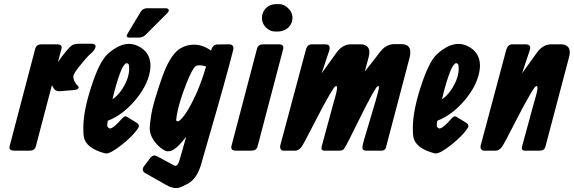

<svg xmlns="http://www.w3.org/2000/svg" viewBox="-20 -747 2845 952"><path d="M237.3 -324.2 157.7 -21.5Q151.9 -0.5 128.4 0H49.3Q22 -1 27.8 -22.5L154.8 -505.9Q160.6 -526.9 184.1 -527.3H263.2Q290.5 -526.4 284.7 -504.9L267.1 -439Q287.6 -468.8 306.2 -491.2Q323.2 -512.7 337.4 -522.5Q348.6 -530.3 378.4 -530.3H432.1Q444.8 -530.3 450.7 -525.1Q456.5 -520 451.9 -508.3Q447.3 -496.6 429.2 -480.5Q426.8 -478 423.3 -475.1Q405.3 -458 368.7 -412.1Q343.8 -379.9 343.3 -367.2Q343.8 -342.3 367.7 -319.3Q371.1 -315.9 369.6 -311Q365.2 -301.8 349.1 -300.8L279.8 -294.9Q263.2 -293.9 253.4 -300.8Q248 -304.7 237.3 -324.2Z M802.2 -706.1Q808.1 -706.1 812.5 -703.1Q823.2 -695.8 809.1 -681.6L701.7 -574.2Q688 -561 668.5 -560.5H620.6Q616.7 -560.5 613.8 -561.5Q603.5 -565.4 610.8 -577.1L678.2 -689.5Q689 -705.6 708.5 -706.1ZM537.6 -254.9Q565.9 -272.9 588.9 -310.1Q620.6 -361.3 620.6 -407.2Q620.6 -416 619.6 -421.9Q617.7 -433.6 607.9 -433.6Q605.5 -433.6 602.5 -431.6Q589.4 -421.9 576.7 -387.7Q557.6 -338.9 537.6 -254.9ZM514.6 -148.4Q511.7 -133.3 511.7 -125.5Q511.7 -115.2 524.9 -109.4Q524.9 -109.4 533.7 -112.3Q549.8 -119.1 584 -158.2Q588.4 -162.6 592.8 -166.5Q600.1 -173.8 610.8 -167L658.7 -137.7Q665.5 -133.8 667.5 -127.4Q669.9 -120.1 667.5 -116.2Q664.1 -110.4 659.2 -103.5Q634.3 -69.3 585.4 -30.3Q529.8 13.7 507.8 13.7H502.4Q407.7 -10.7 396 -66.4Q393.1 -80.1 393.1 -111.8Q393.1 -195.3 431.6 -314Q471.7 -439.9 512.2 -477.5Q525.9 -490.7 541 -501Q582 -529.3 619.6 -529.3Q639.6 -529.3 660.6 -520.5Q726.1 -490.7 726.1 -420.9Q726.1 -406.2 722.7 -389.6Q709 -317.9 647 -246.1Q585.4 -175.3 514.6 -148.4Z M1116.2 -527.3Q1140.6 -526.4 1136.7 -501Q1104 -369.1 1003.4 -23.4Q981.4 51.8 978.5 63.5Q958 138.2 911.1 164.1Q880.4 180.7 864.3 184.6Q858.4 185.5 852.5 185.5Q830.1 185.5 801.8 168.9L702.1 112.3Q694.8 108.4 691.4 104Q682.6 91.3 694.3 77.1L725.6 35.2Q725.6 35.2 727.5 33.2Q741.7 18.6 757.8 27.3L842.8 73.2Q846.2 75.2 849.6 75.2Q861.3 75.2 869.1 50.8L903.3 -68.8L896.5 -60.5Q879.4 -39.6 866.2 -25.9Q837.9 2.9 815.4 2.9H808.6Q792 2 759.8 -29.3Q722.2 -69.3 722.2 -113.3Q722.2 -126.5 730.5 -181.6Q738.8 -233.9 782.7 -360.8Q819.8 -465.8 864.3 -500Q898.4 -525.4 942.4 -525.4Q986.3 -525.4 1025.9 -496.1Q1025.9 -496.6 1026.4 -497.1Q1035.2 -525.9 1056.6 -526.4ZM1002 -417Q1000 -417.5 998 -418.5Q980 -423.8 967.8 -423.3Q956.5 -423.3 950.2 -418.9Q933.1 -405.8 905.8 -336.9Q867.2 -240.2 856.4 -174.8Q853.5 -156.7 853.5 -152.8Q854 -145.5 861.3 -145.5Q863.3 -145.5 865.2 -146.5Q883.3 -154.8 913.1 -204.1Q964.8 -293.5 997.1 -402.3Z M1283.7 -527.3H1362.8Q1388.7 -526.9 1384.3 -504.9L1257.3 -21.5Q1251.5 -0.5 1228 0H1148.9Q1123 -0.5 1127.4 -22.5L1254.4 -505.9Q1260.3 -526.9 1283.7 -527.3ZM1278.8 -658.2Q1278.8 -679.7 1291 -697.3Q1312 -726.6 1351.1 -726.6H1364.7Q1385.3 -726.6 1404.3 -710.4Q1430.2 -688 1430.2 -658.2Q1430.2 -636.7 1417 -619.1Q1395.5 -590.8 1356 -590.8H1343.3Q1322.3 -590.8 1304.2 -606Q1278.8 -627 1278.8 -658.2Z M1574.7 -383.3 1646 -482.4Q1649.4 -487.3 1654.8 -494.1Q1683.1 -527.3 1719.2 -527.3H1767.1Q1775.4 -527.3 1783.2 -525.4Q1821.3 -515.1 1808.1 -464.8L1789.1 -392.6L1856.9 -479.5Q1866.2 -492.2 1875 -501.5Q1901.4 -528.3 1936 -528.3H1972.2Q1977.1 -528.3 1982.4 -527.3Q2026.4 -520 2010.3 -459L1893.1 -13.7Q1889.6 0 1868.7 0H1796.4Q1784.7 0 1779.8 -5.4Q1776.9 -7.8 1776.9 -15.6Q1776.9 -25.9 1785.6 -55.7Q1785.6 -55.7 1842.3 -246.1Q1845.7 -257.8 1848.1 -267.6Q1863.8 -320.3 1856.9 -320.3Q1852.5 -320.3 1846.7 -314Q1842.8 -309.6 1822.8 -274.4Q1800.3 -234.4 1760.3 -153.3Q1700.2 -30.8 1689 -13.7Q1682.1 0 1664.6 0H1585.4Q1581.1 0 1575.7 -4.9Q1571.8 -8.8 1575.7 -23.4L1636.2 -246.1Q1636.2 -246.1 1641.1 -262.2Q1657.7 -320.3 1647 -320.3Q1642.1 -320.3 1635.3 -311.5Q1634.8 -311 1614.7 -278.3Q1589.4 -236.3 1543.5 -146.5Q1486.8 -35.2 1475.1 -18.6Q1460.4 0 1444.8 0H1385.3Q1377 0 1372.1 -7.3Q1367.2 -15.6 1369.6 -25.4L1496.6 -500Q1502.9 -526.4 1525.9 -527.3H1588.4Q1598.1 -527.3 1604.5 -525.4Q1619.1 -520.5 1612.8 -497.1Z M2171.4 -254.9Q2199.7 -272.9 2222.7 -310.1Q2254.4 -361.3 2254.4 -407.2Q2254.4 -416 2253.4 -421.9Q2251.5 -433.6 2241.7 -433.6Q2239.3 -433.6 2236.3 -431.6Q2223.1 -421.9 2210.4 -387.7Q2191.4 -338.9 2171.4 -254.9ZM2148.4 -148.4Q2145.5 -133.3 2145.5 -125.5Q2145.5 -115.2 2158.7 -109.4Q2158.7 -109.4 2167.5 -112.3Q2183.6 -119.1 2217.8 -158.2Q2222.2 -162.6 2226.6 -166.5Q2233.9 -173.8 2244.6 -167L2292.5 -137.7Q2299.3 -133.8 2301.3 -127.4Q2303.7 -120.1 2301.3 -116.2Q2297.9 -110.4 2293 -103.5Q2268.1 -69.3 2219.2 -30.3Q2163.6 13.7 2141.6 13.7H2136.2Q2041.5 -10.7 2029.8 -66.4Q2026.9 -80.1 2026.9 -111.8Q2026.9 -195.3 2065.4 -314Q2105.5 -439.9 2146 -477.5Q2159.7 -490.7 2174.8 -501Q2215.8 -529.3 2253.4 -529.3Q2273.4 -529.3 2294.4 -520.5Q2359.9 -490.7 2359.9 -420.9Q2359.9 -406.2 2356.4 -389.6Q2342.8 -317.9 2280.8 -246.1Q2219.2 -175.3 2148.4 -148.4Z M2568.4 -383.3 2639.6 -482.4Q2643.1 -487.3 2648.4 -494.1Q2676.8 -527.3 2712.9 -527.3H2760.7Q2769 -527.3 2776.9 -525.4Q2814.9 -515.1 2801.8 -464.8L2684.6 -20.5Q2679.2 -0.5 2658.2 0H2582.5Q2574.2 0 2570.3 -4.4Q2565.4 -9.8 2569.3 -23.4L2629.9 -246.1Q2629.9 -246.6 2634.8 -262.2Q2651.9 -320.3 2640.6 -320.3Q2635.7 -320.3 2628.9 -311.5Q2628.4 -311 2608.4 -278.3Q2583 -236.3 2537.1 -146.5Q2480.5 -35.2 2468.8 -18.6Q2454.6 -0.5 2438.5 0H2378.9Q2375 0 2371.1 -2.4Q2359.4 -9.3 2363.3 -25.4L2490.2 -500Q2497.6 -526.4 2519.5 -527.3H2582Q2591.8 -527.3 2598.1 -525.4Q2614.3 -520 2606.4 -497.1Z"/></svg>

Font: Allan
Style: Bold
Weight: 500
Italic angle: -14.3°
Version: Version 1.002